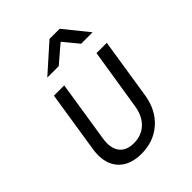

<svg xmlns="http://www.w3.org/2000/svg" viewBox="-221 -909 1043 1043"><g transform="rotate(-45 300.0 -387.5)"><path d="M81 -152Q81 -177 85 -198L140 -550H219L164 -198Q161 -180 161 -164Q161 -114 188 -87Q215 -60 265 -60Q324 -60 362.5 -96.5Q401 -133 411 -198L467 -550H546L491 -198Q475 -102 411 -46Q347 10 253 10Q172 10 126.5 -33Q81 -76 81 -152ZM272 -645H184L341 -785H419L532 -645H444L375 -729H370Z"/></g></svg>

Font: JetBrains Mono Semi Light
Style: Italic
Weight: 350
Italic angle: -9°
Monospace: yes
Designer: Philipp Nurullin, Konstantin Bulenkov
Foundry: JetBrains
Version: 2.002